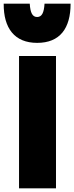

<svg xmlns="http://www.w3.org/2000/svg" viewBox="-46 -1006 402 1039"><path d="M257 13H57V-703H257ZM155 -774C33 -774 -27 -853 -26 -986H115C118 -936 130 -914 155 -914C180 -914 192 -936 195 -986H336C336 -852 278 -774 155 -774Z"/></svg>

Font: Repo Black
Style: Regular
Weight: 900
Designer: Stefan Peev
Foundry: Context Ltd
Version: Version 1.502